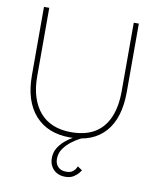

<svg xmlns="http://www.w3.org/2000/svg" viewBox="-85 -629 728 893"><g transform="rotate(10 279.0 -182.5)"><path d="M284 198Q260 198 243 188Q226 178 217 161Q208 144 208 123Q208 97 220 76.5Q232 56 250.5 40Q269 24 287 14Q305 4 317 -1.5Q329 -7 329 -7L334 6Q334 6 318.5 14Q303 22 283 37Q263 52 247.5 73.5Q232 95 232 123Q232 145 245.5 159.5Q259 174 284 174Q305 174 315.5 165.5Q326 157 330 148.5Q334 140 334 140L356 155Q356 155 348.5 165.5Q341 176 325 187Q309 198 284 198ZM274 14Q168 14 109 -52.5Q50 -119 50 -240V-563H75V-240Q75 -185 88.5 -142.5Q102 -100 127.5 -70.5Q153 -41 190 -26Q227 -11 274 -11Q341 -11 385 -37Q429 -63 451.5 -114.5Q474 -166 474 -240V-563H498V-240Q498 -117 440.5 -51.5Q383 14 274 14Z"/></g></svg>

Font: Darker Grotesque Light Light
Style: Regular
Weight: 300
Version: Version 1.000;gftools[0.9.28]